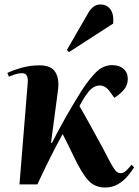

<svg xmlns="http://www.w3.org/2000/svg" viewBox="-20 -824 622 858"><path d="M208 -186 212 -185Q241 -243 276.5 -305Q312 -367 344 -418Q379 -472 410.5 -502.5Q442 -533 481 -533Q513 -533 532 -516.5Q551 -500 551 -471Q551 -442 532 -421Q513 -400 491 -387L472 -413Q452 -442 426 -442Q394 -442 368 -404Q359 -392 350.5 -377.5Q342 -363 335 -350Q363 -302 387.5 -257Q412 -212 439 -163Q465 -112 479 -87.5Q493 -63 501.5 -56.5Q510 -50 520 -50Q532 -50 544.5 -62Q557 -74 568 -88L579 -76Q569 -60 551.5 -38.5Q534 -17 508.5 -1.5Q483 14 449 14Q404 14 374.5 -18Q345 -50 310 -124Q296 -154 283.5 -178.5Q271 -203 260 -225Q230 -171 202.5 -115.5Q175 -60 147 0H67L104 -455Q107 -497 79 -497Q65 -497 51.5 -493Q38 -489 20 -481L13 -498Q37 -510 75.5 -521Q114 -532 157 -532Q209 -532 227.5 -501.5Q246 -471 239 -420ZM376 -769Q385 -784 398 -794Q411 -804 430 -804Q456 -804 472.5 -783.5Q489 -763 486 -719L288 -591L279 -601Z"/></svg>

Font: Literata 72pt
Style: Bold Italic
Weight: 700
Italic angle: -2°
Designer: Latin by Veronika Burian and Jose Scaglione. Greek by Irene Vlachou. Cyrillic by Vera Evstafieva
Foundry: TypeTogether
Version: Version 3.002